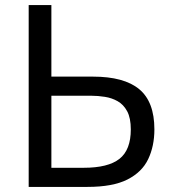

<svg xmlns="http://www.w3.org/2000/svg" viewBox="-20 -733 667 753"><path d="M323 0H92.5V-713H181.5V-432.5H344.5Q466.5 -432.5 526 -383.2Q585.5 -334 585.5 -225.5Q585.5 -160 561.2 -109Q537 -58 479.8 -29Q422.5 0 323 0ZM181.5 -75H308.5Q404 -75 448.5 -110Q493 -145 493 -225.5Q493 -270 478.8 -296.5Q464.5 -323 441.5 -336Q418.5 -349 391.2 -353.2Q364 -357.5 339 -357.5H181.5Z"/></svg>

Font: Commissioner
Style: Regular
Weight: 400
Designer: Kostas Bartsokas
Foundry: Kostas Bartsokas
Version: Version 1.000; ttfautohint (v1.8.3)